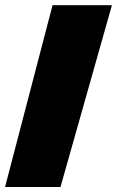

<svg xmlns="http://www.w3.org/2000/svg" viewBox="-20 -724 462 758"><path d="M421.9 -703.6 218.8 14.2H0L187.5 -703.6Z"/></svg>

Font: Candal
Style: Regular
Weight: 400
Designer: vernon adams
Foundry: vernon adams
Version: Version 1.000